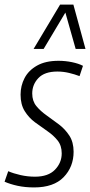

<svg xmlns="http://www.w3.org/2000/svg" viewBox="-33 -810 394 840"><path d="M-13 -15 3 -61Q26 -51 57 -44Q88 -37 120 -37Q178 -37 207.5 -67.5Q237 -98 237 -139Q237 -173 219 -195.5Q201 -218 174 -236.5Q147 -255 120 -275Q93 -295 75 -324Q57 -353 57 -396Q57 -435 74.5 -468.5Q92 -502 129 -523Q166 -544 223 -544Q253 -544 282 -538Q311 -532 330 -522L315 -477Q294 -485 269 -491Q244 -497 218 -497Q162 -497 135 -468.5Q108 -440 108 -401Q108 -368 126 -346Q144 -324 171 -305Q198 -286 225 -265.5Q252 -245 270.5 -216.5Q289 -188 289 -146Q289 -80 245.5 -35Q202 10 116 10Q77 10 44.5 3Q12 -4 -13 -15ZM114 -596 230 -790H288L341 -596H298L253 -755L158 -596Z"/></svg>

Font: Georama SemiCondensed Light
Style: Italic
Weight: 300
Width: 4
Italic angle: -9°
Designer: Jean-Baptiste Levee
Foundry: Production Type
Version: Version 1.000